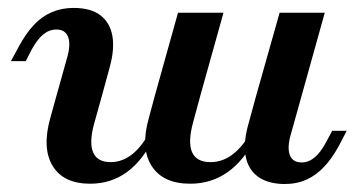

<svg xmlns="http://www.w3.org/2000/svg" viewBox="-20 -448 895 480"><path d="M234.7 -208.1 215.3 -138.7Q202.4 -91.1 212.9 -66.9Q223.4 -42.7 256.5 -42.7Q286.3 -42.7 311.7 -63.3Q337.1 -83.9 358.1 -125.8L366.1 -105.6Q337.1 -46.8 297.2 -17.7Q257.3 11.3 205.6 11.3Q138.7 11.3 111.7 -33.1Q84.7 -77.4 105.6 -152.4L121 -208.1ZM480.6 -208.1 462.9 -142.7Q449.2 -92.7 460.1 -67.7Q471 -42.7 506.5 -42.7Q537.1 -42.7 563.3 -63.3Q589.5 -83.9 612.1 -125.8L620.2 -105.6Q590.3 -46.8 549.2 -17.7Q508.1 11.3 455.6 11.3Q387.1 11.3 358.9 -33.5Q330.6 -78.2 352.4 -154L366.9 -208.1ZM121 -208.1 147.6 -303.2Q157.3 -336.3 150.4 -355.2Q143.5 -374.2 121 -374.2Q103.2 -374.2 88.3 -362.1Q73.4 -350 59.7 -325L44.4 -295.2H7.3L27.4 -332.3Q44.4 -363.7 64.1 -385.1Q83.9 -406.5 108.9 -417.3Q133.9 -428.2 163.7 -428.2Q206.5 -428.2 230.6 -410.1Q254.8 -391.9 260.9 -358.5Q266.9 -325 254 -279L234.7 -208.1ZM366.9 -208.1 425 -416.1H538.7L480.6 -208.1ZM620.2 -208.1 679 -416.1H791.9L733.9 -208.1ZM707.3 -112.9Q697.6 -79.8 704.4 -60.9Q711.3 -41.9 733.9 -41.9Q751.6 -41.9 766.5 -54.4Q781.5 -66.9 794.4 -91.1L810.5 -121H846.8L827.4 -83.9Q810.5 -52.4 790.3 -31Q770.2 -9.7 746 1.2Q721.8 12.1 690.3 12.1Q648.4 11.3 624.2 -6.9Q600 -25 594 -58.1Q587.9 -91.1 600.8 -137.1L620.2 -208.1H733.9Z"/></svg>

Font: Playfair 9pt
Style: Bold Italic
Weight: 700
Italic angle: -15.6°
Designer: Claus Eggers Sørensen
Foundry: Claus Eggers Sørensen
Version: Version 2.203